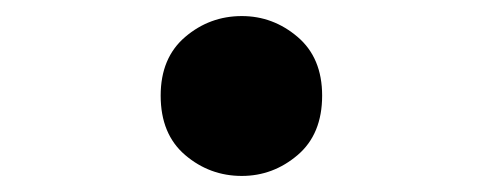

<svg xmlns="http://www.w3.org/2000/svg" viewBox="-20 -207 600 239"><path d="M281 12Q241 12 210.5 -14Q180 -40 180 -88Q180 -135 210.5 -161Q241 -187 281 -187Q320 -187 350.5 -161Q381 -135 381 -88Q381 -40 350.5 -14Q320 12 281 12Z"/></svg>

Font: Ubuntu Sans Mono
Style: Regular
Weight: 400
Monospace: yes
Designer: Dalton Maag Ltd
Foundry: Dalton Maag Ltd
Version: Version 1.006